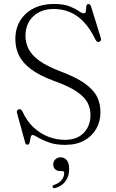

<svg xmlns="http://www.w3.org/2000/svg" viewBox="-20 -734 601 994"><path d="M316.5 16Q267.5 16 232.8 3.2Q198 -9.5 177 -22.2Q156 -35 149.5 -35Q142.5 -35 140 -27.5Q137.5 -20 136.2 -10Q135 0 132.2 7.5Q129.5 15 121.5 15Q117 15 114 11.8Q111 8.5 109.5 1.5L68 -149.5Q66 -156.5 68.5 -161.2Q71 -166 77 -168Q83 -170 87.5 -167.2Q92 -164.5 95.5 -158Q119 -106.5 154.2 -74Q189.5 -41.5 231.2 -25.8Q273 -10 315.5 -10Q378.5 -10 413.2 -45.8Q448 -81.5 448.5 -137Q449 -171 434 -201Q419 -231 378.5 -259Q338 -287 261 -314.5Q188 -341.5 143.8 -373.5Q99.5 -405.5 79.5 -444.5Q59.5 -483.5 59.5 -531.5Q59.5 -587.5 85 -628.2Q110.5 -669 155.2 -691.2Q200 -713.5 258.5 -713.5Q309 -713.5 339.5 -701.5Q370 -689.5 387 -677.2Q404 -665 413.5 -665Q424 -665 424.8 -676.8Q425.5 -688.5 426.8 -700.8Q428 -713 438.5 -713Q443.5 -713 446.2 -709.8Q449 -706.5 452 -698.5L502 -537Q504.5 -530.5 502 -525Q499.5 -519.5 494 -517.5Q488 -515.5 483.2 -518Q478.5 -520.5 475 -527.5Q446.5 -586.5 412.8 -621.5Q379 -656.5 340.2 -672Q301.5 -687.5 258.5 -687.5Q192.5 -687.5 152.2 -649.5Q112 -611.5 112 -548Q112 -512 128 -480.2Q144 -448.5 183.5 -419.8Q223 -391 294.5 -364Q372.5 -334.5 417.8 -302.8Q463 -271 481.8 -234.2Q500.5 -197.5 500 -152Q500 -106.5 478.8 -68.2Q457.5 -30 417 -7Q376.5 16 316.5 16ZM291.5 151.5Q274 151.5 264.8 141.5Q255.5 131.5 255.5 117.5Q255.5 101 266.8 90.8Q278 80.5 294.5 80.5Q313 80.5 325.5 95Q338 109.5 338 141.5Q338 179 318.8 204.5Q299.5 230 267.5 239Q261.5 241 258 239.8Q254.5 238.5 253 234.5Q251 230.5 253.2 227.2Q255.5 224 261 223Q277.5 217.5 289 208Q300.5 198.5 306.5 186.5Q312.5 174.5 312.5 163Q312.5 151.5 301.5 151.5Z"/></svg>

Font: Fraunces ExtraLight
Style: Regular
Weight: 250
Version: Version 1.000;[b76b70a41]